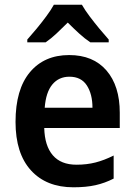

<svg xmlns="http://www.w3.org/2000/svg" viewBox="-20 -786 572 816"><path d="M274 -552Q376 -552 432.5 -486.5Q489 -421 489 -307V-242H168Q170 -166 204.5 -126Q239 -86 305 -86Q349 -86 386 -95.5Q423 -105 463 -125V-27Q426 -8 386 1Q346 10 292 10Q177 10 111.5 -62Q46 -134 46 -268Q46 -406 107 -479Q168 -552 274 -552ZM275 -460Q230 -460 202.5 -427Q175 -394 170 -328H373Q373 -386 349 -423Q325 -460 275 -460ZM328 -766Q341 -743 361 -716.5Q381 -690 402.5 -664Q424 -638 442 -618V-606H364Q340 -622 316.5 -643.5Q293 -665 268 -690Q243 -665 220 -643.5Q197 -622 174 -606H96V-618Q114 -638 135.5 -664Q157 -690 177 -717Q197 -744 209 -766Z"/></svg>

Font: Noto Sans Lao UI SemCond SemBd
Style: Regular
Weight: 600
Width: 4
Designer: Monotype Design Team
Foundry: Monotype Imaging Inc.
Version: Version 2.000; ttfautohint (v1.8.4.7-5d5b)